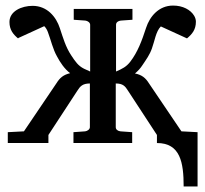

<svg xmlns="http://www.w3.org/2000/svg" viewBox="-20 -513 738 690"><path d="M45 -376 139 -419C145 -413 149 -406 152 -398C163 -369 170 -336 185 -310C196 -289 212 -265 232 -250C207 -244 195 -233 183 -214L66 -41L8 -38V1H154V-28L258 -187C268 -203 277 -213 303 -213V-56C303 -48 294 -42 286 -41L244 -38V1H455V-38L413 -41C404 -42 396 -47 396 -56V-213C422 -213 430 -203 440 -187L544 -28V1C628 1 640 71 640 157H690V-38L632 -41L515 -214C503 -233 490 -244 465 -249C476 -258 485 -268 492 -279C506 -300 518 -316 526 -339C536 -366 540 -400 558 -418L652 -375C670 -390 684 -406 684 -435C684 -442 682 -449 678 -456C665 -478 637 -493 602 -493C550 -493 518 -453 505 -413C490 -367 475 -326 448 -291C434 -273 420 -266 397 -256V-424C397 -433 405 -438 414 -439L456 -442V-481H245V-442L287 -439C295 -438 304 -432 304 -424V-256C295 -260 288 -263 282 -266C260 -277 250 -293 236 -314C216 -344 207 -376 195 -412C182 -452 150 -492 97 -492C58 -492 14 -473 14 -434C14 -405 28 -389 46 -374Z"/></svg>

Font: Veleka
Style: Regular
Weight: 400
Designer: Stefan Peev, Context Ltd, 2016; SIL International, 1997-2014.
Foundry: Stefan Peev, Context Ltd, 2016
Version: Version 1.000